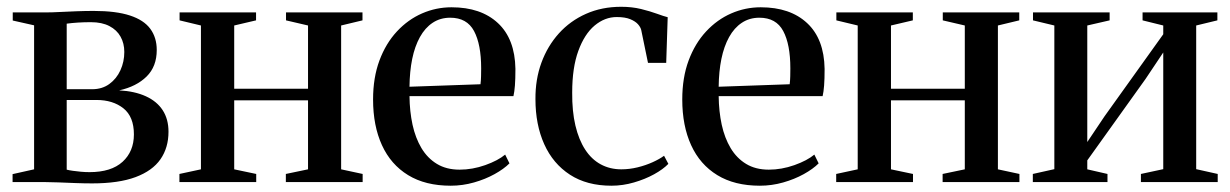

<svg xmlns="http://www.w3.org/2000/svg" viewBox="-20 -550 3716 580"><path d="M258.5 4Q234.5 4 207.8 3Q181 2 156.8 1Q132.5 0 115 0H18V-24L83 -38.5V-473.5L18.5 -488V-512.5H119Q137.5 -512.5 161.2 -513.8Q185 -515 211.5 -516Q238 -517 263 -517Q330.5 -517 372.5 -503.2Q414.5 -489.5 434 -463Q453.5 -436.5 453.5 -399Q453.5 -349 422.8 -318.8Q392 -288.5 340 -277Q387 -274.5 420.5 -259.2Q454 -244 471.5 -217Q489 -190 489 -152Q489 -104 464.8 -69Q440.5 -34 389.5 -15Q338.5 4 258.5 4ZM250.5 -30Q316 -30 350.2 -61.2Q384.5 -92.5 384.5 -144Q384.5 -197.5 352.8 -222.8Q321 -248 271.5 -248H181.5V-37.5Q189 -35.5 200.2 -34Q211.5 -32.5 224.5 -31.2Q237.5 -30 250.5 -30ZM181.5 -280.5H258.5Q288.5 -280.5 310.2 -296.2Q332 -312 343.8 -337.8Q355.5 -363.5 355.5 -393Q355.5 -419 344.2 -439.2Q333 -459.5 310.5 -471.2Q288 -483 254.5 -483Q234 -483 215 -481.8Q196 -480.5 181.5 -478.5Z M522 0V-24.5L587 -38.5V-473L522.5 -488.5V-512.5H753.5V-488.5L687.5 -473V-282H910.5V-473L844 -488.5V-512.5H1075V-488.5L1010.5 -473V-38.5L1075.5 -24.5V0H843.5V-24.5L910.5 -38.5V-247H687.5V-38.5L754 -24.5V0Z M1341.5 11Q1265 11 1212.8 -21Q1160.5 -53 1133.8 -111.5Q1107 -170 1107 -249.5Q1107 -315.5 1126.2 -367.2Q1145.5 -419 1179 -455Q1212.5 -491 1255 -509.5Q1297.5 -528 1344 -528Q1433 -528 1484.2 -480.2Q1535.5 -432.5 1537 -342Q1537 -311 1535.5 -291.8Q1534 -272.5 1531 -259.5H1217Q1217.5 -213.5 1226.2 -173.2Q1235 -133 1253.2 -102.5Q1271.5 -72 1300 -54.8Q1328.5 -37.5 1368.5 -37.5Q1407 -37.5 1445.8 -51.2Q1484.5 -65 1506 -83L1519 -56.5Q1502 -39.5 1474 -24Q1446 -8.5 1411.8 1.2Q1377.5 11 1341.5 11ZM1217 -288 1431.5 -295.5Q1433 -308 1433.2 -319.8Q1433.5 -331.5 1433.5 -343.5Q1433.5 -416 1412 -456.2Q1390.5 -496.5 1340 -496.5Q1310 -496.5 1287 -481.2Q1264 -466 1248.5 -438Q1233 -410 1225.2 -372Q1217.5 -334 1217 -288Z M1827 11Q1753 11 1701.8 -22.2Q1650.5 -55.5 1624 -114.5Q1597.5 -173.5 1597.5 -250.5Q1597 -310 1615.5 -360.5Q1634 -411 1668.2 -449Q1702.5 -487 1750.2 -508.2Q1798 -529.5 1856.5 -529.5Q1889 -529.5 1916.5 -522.8Q1944 -516 1964.5 -508.5Q1985 -501 1997 -498L1992.5 -360H1937.5L1917 -459.5Q1915 -468 1907.2 -476.8Q1899.5 -485.5 1884 -492Q1868.5 -498.5 1843 -498.5Q1807 -498.5 1776.2 -472.8Q1745.5 -447 1727 -396.2Q1708.5 -345.5 1708.5 -270.5Q1708 -214 1718.2 -170.8Q1728.5 -127.5 1747.8 -98Q1767 -68.5 1794.8 -53.5Q1822.5 -38.5 1857 -38.5Q1881.5 -38.5 1906 -44.5Q1930.5 -50.5 1951.5 -60Q1972.5 -69.5 1986 -79.5L1999 -55Q1983 -38.5 1955.8 -23.5Q1928.5 -8.5 1895 1.2Q1861.5 11 1827 11Z M2275.5 11Q2199 11 2146.8 -21Q2094.5 -53 2067.8 -111.5Q2041 -170 2041 -249.5Q2041 -315.5 2060.2 -367.2Q2079.5 -419 2113 -455Q2146.5 -491 2189 -509.5Q2231.5 -528 2278 -528Q2367 -528 2418.2 -480.2Q2469.5 -432.5 2471 -342Q2471 -311 2469.5 -291.8Q2468 -272.5 2465 -259.5H2151Q2151.5 -213.5 2160.2 -173.2Q2169 -133 2187.2 -102.5Q2205.5 -72 2234 -54.8Q2262.5 -37.5 2302.5 -37.5Q2341 -37.5 2379.8 -51.2Q2418.5 -65 2440 -83L2453 -56.5Q2436 -39.5 2408 -24Q2380 -8.5 2345.8 1.2Q2311.5 11 2275.5 11ZM2151 -288 2365.5 -295.5Q2367 -308 2367.2 -319.8Q2367.5 -331.5 2367.5 -343.5Q2367.5 -416 2346 -456.2Q2324.5 -496.5 2274 -496.5Q2244 -496.5 2221 -481.2Q2198 -466 2182.5 -438Q2167 -410 2159.2 -372Q2151.5 -334 2151 -288Z M2506 0V-24.5L2571 -38.5V-473L2506.5 -488.5V-512.5H2737.5V-488.5L2671.5 -473V-282H2894.5V-473L2828 -488.5V-512.5H3059V-488.5L2994.5 -473V-38.5L3059.5 -24.5V0H2827.5V-24.5L2894.5 -38.5V-247H2671.5V-38.5L2738 -24.5V0Z M3100 0V-24.5L3165 -39V-473L3100.5 -488.5V-512.5H3332V-488.5L3264.5 -473V-121L3316.5 -198.5L3494 -446.5V-473L3431.5 -488.5V-512.5H3657.5V-488.5L3593.5 -473V-39L3658.5 -24.5V0H3426.5V-24.5L3494 -39V-391.5L3440.5 -311.5L3264.5 -65.5V-38.5L3325.5 -24.5V0Z"/></svg>

Font: Merriweather 120pt
Style: Regular
Weight: 400
Version: Version 2.100